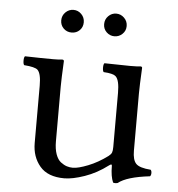

<svg xmlns="http://www.w3.org/2000/svg" viewBox="-51 -740 742 799"><g transform="rotate(5 320.0 -340.5)"><path d="M190.4 -610.6Q176.8 -624 176.8 -644Q176.8 -664.1 190.9 -678Q205.1 -691.9 224.1 -691.9Q243.2 -691.9 257.1 -678Q271 -664.1 271 -644Q271 -624 257.6 -610.6Q244.1 -597.2 224.1 -597.2Q204.1 -597.2 190.4 -610.6ZM369.9 -610.6Q356 -624 356 -644Q356 -664.1 369.9 -678Q383.8 -691.9 402.8 -691.9Q421.9 -691.9 436 -678Q450.2 -664.1 450.2 -644Q450.2 -624 436 -610.6Q421.9 -597.2 402.8 -597.2Q383.8 -597.2 369.9 -610.6ZM246.6 9.8Q177.2 9.8 144.3 -29.3Q111.3 -68.4 111.3 -126V-365.2Q111.3 -416 96.2 -430.7Q85 -441.4 39.6 -444.8Q35.2 -449.2 35.2 -463.4Q35.2 -477.5 39.6 -481.9Q113.8 -480 157.7 -480Q184.6 -480 194.3 -481.9Q202.1 -481.9 202.6 -476.1Q198.7 -398.9 198.7 -369.1V-140.1Q198.7 -108.9 206.5 -86.9Q214.4 -64.9 227.5 -54.9Q240.7 -44.9 252.9 -41Q265.1 -37.1 278.3 -37.1Q300.3 -37.1 341.3 -53.2Q382.3 -69.3 422.4 -99.1Q432.6 -106.9 435.5 -114.5Q438.5 -122.1 438.5 -138.2V-363.8Q438.5 -416.5 422.9 -431.6Q411.1 -442.9 371.6 -444.8Q367.2 -449.2 367.2 -463.4Q367.2 -477.5 371.6 -481.9Q445.8 -480 478.8 -480Q511.7 -480 521.5 -481.9Q529.3 -481.9 529.3 -476.1Q525.4 -398.9 525.4 -369.1V-129.9Q525.4 -91.3 540.3 -75.9Q555.2 -60.5 601.6 -57.1Q606 -52.7 606 -43.7Q606 -34.7 601.6 -29.8Q504.9 -18.6 469.7 9.8Q458.5 12.7 450.7 9.8Q439.5 -15.1 439.5 -59.1Q439.5 -69.3 427.7 -60.1Q381.3 -24.9 331.1 -7.6Q280.8 9.8 246.6 9.8Z"/></g></svg>

Font: Linux Libertine Mono
Style: Mono
Weight: 400
Designer: Philipp H. Poll
Foundry: Philipp H. Poll
Version: Version 5.1.7 ; ttfautohint (v0.9)